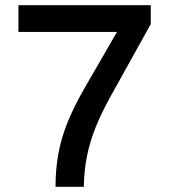

<svg xmlns="http://www.w3.org/2000/svg" viewBox="-20 -720 651 740"><path d="M194 0Q194 -68 205 -128Q216 -188 241 -250Q266 -312 309 -386L431 -597H51V-700H561V-627L407 -350Q372 -287 349.5 -231.5Q327 -176 315.5 -119.5Q304 -63 303 0Z"/></svg>

Font: Georama Medium
Style: Regular
Weight: 500
Designer: Jean-Baptiste Levee
Foundry: Production Type
Version: Version 1.000